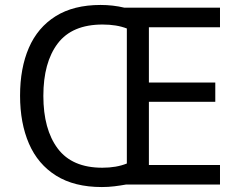

<svg xmlns="http://www.w3.org/2000/svg" viewBox="-20 -745 968 775"><path d="M386 -725Q436 -725 482 -714H868V-635H581V-412H849V-334H581V-79H868V0H488Q466 4 441.5 7Q417 10 391 10Q280 10 206.5 -36Q133 -82 97 -165Q61 -248 61 -359Q61 -470 96.5 -552Q132 -634 204.5 -679.5Q277 -725 386 -725ZM394 -646Q271 -646 213 -569.5Q155 -493 155 -358Q155 -223 213 -145.5Q271 -68 393 -68Q450 -68 492 -85V-630Q451 -646 394 -646Z"/></svg>

Font: Noto Sans Old Italic
Style: Regular
Weight: 400
Designer: Monotype Design Team
Foundry: Monotype Imaging Inc.
Version: Version 2.003; ttfautohint (v1.8.4.7-5d5b)